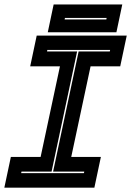

<svg xmlns="http://www.w3.org/2000/svg" viewBox="-37 -864 604 884"><path d="M-17 0 13 -141.5H150L239 -558.5H102L132 -700H546.5L516.5 -558.5H380L291 -141.5H427.5L397.5 0ZM60.5 -67H349.5L351 -74H207.5L325 -627H468.5L470 -634H181L179.5 -627H318L200.5 -74H62ZM183 -715.5 210 -843.5H526L499 -715.5ZM260.5 -774.5H452.5L454 -781.5H262Z"/></svg>

Font: Tourney Thin ExtraBold
Style: Italic
Weight: 800
Italic angle: -12°
Version: Version 1.015